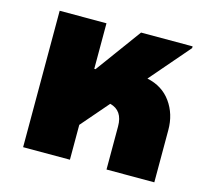

<svg xmlns="http://www.w3.org/2000/svg" viewBox="-84 -646 812 745"><g transform="rotate(15 321.5 -274.0)"><path d="M602 -541 465 -382Q527 -369 561 -321.5Q595 -274 595 -210V0H403V-173Q403 -237 351 -250L256 -140V0H68V-548H256V-365H261L395 -548H602Z"/></g></svg>

Font: Noto Sans Thai Black
Style: Regular
Weight: 900
Designer: Monotype Design Team
Foundry: Monotype Imaging Inc.
Version: Version 1.000